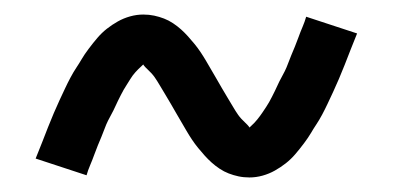

<svg xmlns="http://www.w3.org/2000/svg" viewBox="-20 -428 540 264"><path d="M323 -184Q315 -184 308 -185.5Q301 -187 294.5 -189.5Q288 -192 282 -196Q276 -200 271 -204.5Q266 -209 261.5 -214Q257 -219 252.5 -224.5Q248 -230 244 -236Q240 -242 236.5 -248Q233 -254 229.5 -260Q226 -266 222.5 -272Q219 -278 215 -285Q211 -292 207 -298.5Q203 -305 199.5 -311Q196 -317 192.5 -322Q189 -327 182.5 -333Q176 -339 176 -342H179Q179 -341 174.5 -337Q170 -333 166 -328.5Q162 -324 159 -319Q156 -314 154 -311Q152 -308 150 -304.5Q148 -301 146 -297Q144 -293 142 -289Q140 -285 138 -280.5Q136 -276 133.5 -271.5Q131 -267 128.5 -262Q126 -257 124 -251.5Q122 -246 119.5 -240Q117 -234 114.5 -228Q112 -222 109.5 -215Q107 -208 104 -201Q101 -194 99 -187L29 -210Q34 -222 38 -232.5Q42 -243 46 -253Q50 -263 54 -272.5Q58 -282 62 -290.5Q66 -299 69.5 -306.5Q73 -314 77 -321.5Q81 -329 85 -335Q89 -341 92.5 -347Q96 -353 102 -361Q108 -369 114 -376Q120 -383 127 -388.5Q134 -394 142 -398.5Q150 -403 159 -405.5Q168 -408 177 -408Q185 -408 192 -406.5Q199 -405 205.5 -402.5Q212 -400 218 -396Q224 -392 229 -387.5Q234 -383 238.5 -378Q243 -373 247.5 -367.5Q252 -362 256 -356Q260 -350 263.5 -344Q267 -338 270.5 -332Q274 -326 277.5 -320Q281 -314 285 -307Q289 -300 293 -293.5Q297 -287 300.5 -281Q304 -275 307.5 -270Q311 -265 317.5 -259Q324 -253 324 -250H321Q321 -251 325.5 -255Q330 -259 334 -264Q338 -269 341 -273.5Q344 -278 346 -281Q348 -284 350 -287.5Q352 -291 354 -295Q356 -299 358 -303Q360 -307 362 -311.5Q364 -316 366.5 -320.5Q369 -325 371.5 -330Q374 -335 376 -340.5Q378 -346 380.5 -352Q383 -358 385.5 -364Q388 -370 390.5 -377Q393 -384 396 -391Q399 -398 401 -405L471 -382Q466 -370 462 -359.5Q458 -349 454 -339Q450 -329 446 -319.5Q442 -310 438 -301.5Q434 -293 430.5 -285.5Q427 -278 423 -270.5Q419 -263 415 -257Q411 -251 407.5 -245Q404 -239 398 -231Q392 -223 386 -216Q380 -209 373 -203.5Q366 -198 358 -193.5Q350 -189 341 -186.5Q332 -184 323 -184Z"/></svg>

Font: Moesevka
Style: Regular
Weight: 400
Monospace: yes
Designer: Belleve Invis
Foundry: Belleve Invis
Version: Version 32.5.0; ttfautohint (v1.8.4)